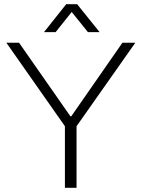

<svg xmlns="http://www.w3.org/2000/svg" viewBox="-20 -888 670 908"><path d="M287 0V-291L10 -686H70L313 -338H317L559 -686H620L342 -291V0ZM188 -736 293 -868H345L451 -736H396L304 -850H334L243 -736Z"/></svg>

Font: Archivo SemiBold Thin
Style: Regular
Weight: 250
Version: Version 2.001